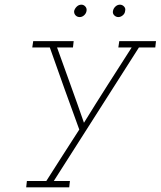

<svg xmlns="http://www.w3.org/2000/svg" viewBox="-20 -551 687 821"><path d="M95 223H178Q213 168 248.5 112.5Q284 57 319 3Q287 -85 255.5 -172Q224 -259 193 -348H118L122 -375H295L292 -348H224Q253 -267 282 -187Q311 -107 339 -26Q387 -104 439 -185.5Q491 -267 543 -348H486L490 -375H647L644 -348H574Q482 -204 392 -62.5Q302 79 210 223H279L276 250H92ZM463 -504Q465 -515 473.5 -523Q482 -531 493 -531Q503 -531 510.5 -523Q518 -515 515 -504Q514 -493 505 -485.5Q496 -478 486 -478Q476 -478 468.5 -485.5Q461 -493 463 -504ZM297 -504Q300 -515 308.5 -523Q317 -531 328 -531Q338 -531 345 -523Q352 -515 350 -504Q348 -493 339.5 -485.5Q331 -478 321 -478Q310 -478 303 -485.5Q296 -493 297 -504Z"/></svg>

Font: Josefin Slab Light
Style: Italic
Weight: 300
Italic angle: -12°
Designer: Santiago Orozco
Foundry: Typemade
Version: Version 2.000